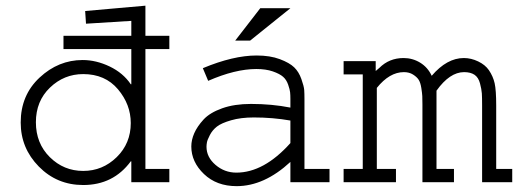

<svg xmlns="http://www.w3.org/2000/svg" viewBox="-20 -632 1798 666"><path d="M275.4 -593.8 484.4 -612.3V-507.8H567.4V-461.9H484.4V-45.9H567.4V0H435.5V-72.3H433.6Q373 9.8 268.6 9.8Q177.7 9.8 114.7 -54.2Q51.8 -118.2 51.8 -207Q51.8 -301.8 117.2 -362.8Q182.6 -423.8 266.6 -423.8Q313.5 -423.8 360.4 -401.4Q407.2 -378.9 433.6 -339.8H435.5V-461.9H200.2V-507.8H435.5V-559.6L278.3 -549.8ZM433.6 -205.1Q433.6 -269.5 389.2 -322.3Q344.7 -375 268.6 -375Q202.1 -375 153.3 -328.1Q104.5 -281.2 104.5 -208Q104.5 -134.8 152.8 -86.9Q201.2 -39.1 268.6 -39.1Q335.9 -39.1 384.8 -86.9Q433.6 -134.8 433.6 -205.1Z M1036.1 -289.1V-45.9H1123V0H987.3V-70.3Q896.5 13.7 800.8 13.7Q731.4 13.7 687.5 -28.3Q643.6 -70.3 643.6 -124Q643.6 -146.5 653.8 -169.9Q664.1 -193.4 686 -217.3Q708 -241.2 750.5 -256.3Q793 -271.5 850.6 -271.5Q922.9 -271.5 987.3 -258.8V-289.1Q987.3 -302.7 986.3 -312Q985.4 -321.3 979.5 -338.4Q973.6 -355.5 961.9 -365.7Q950.2 -376 926.3 -384.3Q902.3 -392.6 869.1 -392.6Q795.9 -392.6 702.1 -351.6L683.6 -395.5Q789.1 -439.5 870.1 -439.5Q917 -439.5 950.7 -426.8Q984.4 -414.1 1000.5 -398.4Q1016.6 -382.8 1025.4 -357.9Q1034.2 -333 1035.2 -320.3Q1036.1 -307.6 1036.1 -289.1ZM987.3 -135.7V-213.9Q925.8 -224.6 860.4 -224.6Q815.4 -224.6 781.7 -214.8Q748 -205.1 732.4 -192.9Q716.8 -180.7 708 -163.6Q699.2 -146.5 697.8 -138.2Q696.3 -129.9 696.3 -123Q696.3 -86.9 727.5 -60.1Q758.8 -33.2 799.8 -33.2Q895.5 -33.2 987.3 -135.7ZM987.3 -603.5 847.7 -491.2H795.9L882.8 -603.5Z M1171.9 -419.9H1283.2V-385.7L1295.9 -396.5Q1330.1 -430.7 1379.9 -430.7Q1411.1 -430.7 1437.5 -414.6Q1463.9 -398.4 1477.5 -369.1Q1530.3 -430.7 1588.9 -430.7Q1614.3 -430.7 1638.7 -418.9Q1663.1 -407.2 1675.8 -388.7Q1690.4 -367.2 1695.8 -343.3Q1701.2 -319.3 1701.2 -265.6V-45.9H1756.8V0H1652.3V-265.6Q1652.3 -293.9 1651.4 -308.1Q1650.4 -322.3 1645 -342.8Q1639.6 -363.3 1626 -372.6Q1612.3 -381.8 1589.8 -381.8Q1540 -381.8 1494.1 -317.4V-45.9H1554.7V0H1445.3V-269.5Q1445.3 -289.1 1444.8 -298.8Q1444.3 -308.6 1441.4 -327.1Q1438.5 -345.7 1432.1 -355.5Q1425.8 -365.2 1412.6 -373.5Q1399.4 -381.8 1380.9 -381.8Q1331.1 -381.8 1287.1 -327.1V-45.9H1353.5V0H1171.9V-45.9H1238.3V-374H1171.9Z"/></svg>

Font: Thabit
Style: Regular
Weight: 500
Designer: Regenerated by Nadim Shaikli
Foundry: MAK Alagha
Version: 0.01